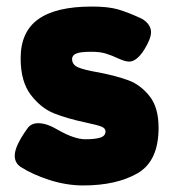

<svg xmlns="http://www.w3.org/2000/svg" viewBox="-20 -557 529 586"><path d="M44 -47Q25 -59 25 -82Q25 -111 63 -164Q74 -181 97 -181Q123 -181 158 -160Q207 -132 241 -132Q270 -132 286 -137Q302 -142 302 -156Q302 -166 288.5 -171Q275 -176 242 -183Q185 -195 145 -211Q105 -227 74 -267.5Q43 -308 43 -379Q43 -460 97 -498.5Q151 -537 260 -537Q310 -537 339.5 -528.5Q369 -520 406 -503Q421 -497 431 -485Q441 -473 441 -459Q441 -439 420 -405Q397 -369 374 -369Q362 -369 340 -379Q321 -388 303 -393.5Q285 -399 259 -399Q225 -399 212.5 -393.5Q200 -388 200 -377Q200 -359 219.5 -351Q239 -343 281 -336Q337 -325 373 -311.5Q409 -298 436.5 -263.5Q464 -229 464 -167Q464 -65 399.5 -28Q335 9 234 9Q183 9 131.5 -7.5Q80 -24 44 -47Z"/></svg>

Font: Fredoka One
Style: Regular
Weight: 400
Designer: Milena B. Brandão, Ben Nathan
Version: Version 2.000; ttfautohint (v1.5.33-1714) -l 8 -r 50 -G 200 